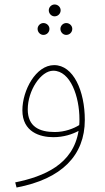

<svg xmlns="http://www.w3.org/2000/svg" viewBox="-20 -608 471 858"><path d="M224 -535C239 -535 251 -547 251 -562C251 -576 239 -588 224 -588C210 -588 198 -576 198 -562C198 -547 210 -535 224 -535ZM174 -452C189 -452 201 -464 201 -479C201 -493 189 -505 174 -505C160 -505 148 -493 148 -479C148 -464 160 -452 174 -452ZM276 -452C291 -452 303 -464 303 -479C303 -493 291 -505 276 -505C262 -505 250 -493 250 -479C250 -464 262 -452 276 -452ZM54 230C256 192 359 86 359 -72C359 -202 308 -317 222 -317C140 -317 80 -204 80 -115C80 -18 159 5 218 5C265 5 303 -8 331 -23C307 127 176 181 48 207ZM104 -119C104 -203 162 -292 218 -292C295 -292 335 -176 335 -75C335 -66 335 -57 334 -49C310 -34 270 -18 225 -18C156 -18 104 -42 104 -119Z"/></svg>

Font: Noto Sans Arabic UI SmCn Th
Style: Regular
Weight: 100
Width: 4
Designer: Monotype Design Team, Nadine Chahine and Nizar Qandah
Foundry: Monotype Imaging Inc.
Version: Version 2.010